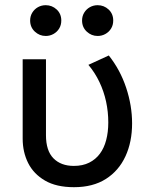

<svg xmlns="http://www.w3.org/2000/svg" viewBox="-20 -724 595 758"><path d="M272 15Q202.5 15 157.8 -11Q113 -37 91.2 -80.2Q69.5 -123.5 69.5 -176.5V-490H161.5V-190Q161.5 -129 191 -99Q220.5 -69 271.5 -69Q306.5 -69 332 -81.8Q357.5 -94.5 374.2 -117Q391 -139.5 399.2 -171Q407.5 -202.5 407.5 -240.5Q407.5 -282.5 398.8 -323Q390 -363.5 372.5 -400.2Q355 -437 329 -468L409.5 -505Q454.5 -448.5 478 -377.8Q501.5 -307 501.5 -237Q501.5 -163.5 475.2 -106.8Q449 -50 398 -17.5Q347 15 272 15ZM160.5 -582Q136 -582 117.5 -599.2Q99 -616.5 99 -643Q99 -660.5 107.5 -674.2Q116 -688 130 -695.8Q144 -703.5 160.5 -703.5Q185.5 -703.5 203.8 -686.5Q222 -669.5 222 -643Q222 -625 213.5 -611.2Q205 -597.5 191 -589.8Q177 -582 160.5 -582ZM365.5 -582Q341 -582 322.5 -599.2Q304 -616.5 304 -643Q304 -660.5 312.5 -674.2Q321 -688 335 -695.8Q349 -703.5 365.5 -703.5Q390.5 -703.5 408.8 -686.5Q427 -669.5 427 -643Q427 -625 418.5 -611.2Q410 -597.5 396 -589.8Q382 -582 365.5 -582Z"/></svg>

Font: Geologica Roman Light
Style: Regular
Weight: 300
Designer: Sindre Bremnes, Frode Helland
Foundry: Monokrom Skriftforlag AS
Version: Version 1.010;gftools[0.9.28]